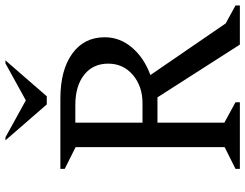

<svg xmlns="http://www.w3.org/2000/svg" viewBox="-118 -784 902 706"><g transform="rotate(-90 333.0 -431.0)"><path d="M65 0V-16L145 -56V-604L65 -644V-660H323Q428 -660 488.5 -616.5Q549 -573 549 -497Q549 -441 511 -396.5Q473 -352 410 -329L600 -52L666 -16V0H522L328 -303H235V-57L310 -16V0ZM300 -605H235V-358H306Q369 -358 410.5 -393.5Q452 -429 452 -484Q452 -540 411 -572.5Q370 -605 300 -605ZM302 -710 170 -862H181L317 -787L453 -862H464L332 -710Z"/></g></svg>

Font: Spectral SC
Style: Regular
Weight: 400
Designer: Jean-Baptiste Levee
Foundry: Production Type
Version: Version 2.001